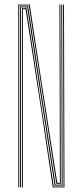

<svg xmlns="http://www.w3.org/2000/svg" viewBox="-20 -820 362 840"><path d="M60 0V-800H110L159.8 -473.8L230.5 -20H242L241 -477L240 -800H244L245 -477L246 -16H226.5L106 -796H64V0ZM68 0V-792H103L223 -12H250L249 -477L248 -800H252L252.8 -477L254 -8H219L99 -788H72V0ZM76 0V-784H96L215 -4H258L256 -800H260L262 0H211L159.5 -343.8L92 -780H80V0Z"/></svg>

Font: Big Shoulders Inline Display Thin
Style: Regular
Weight: 100
Designer: Patric King
Foundry: XO Type Co
Version: Version 1.000